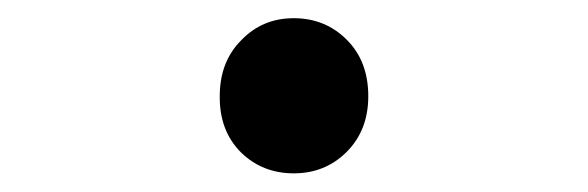

<svg xmlns="http://www.w3.org/2000/svg" viewBox="-20 -177 640 209"><path d="M380.9 -72.3Q380.9 -35.2 357.4 -11.7Q334 11.7 299.8 11.7Q265.6 11.7 242.2 -11.2Q218.8 -34.7 219.2 -72.3Q219.2 -109.9 242.7 -133.3Q265.6 -157.2 299.8 -157.2Q334 -157.2 357.4 -133.8Q380.9 -110.4 380.9 -72.3Z"/></svg>

Font: SourceCodePro-Regular
Style: Regular
Weight: 400
Monospace: yes
Designer: Paul D. Hunt
Foundry: Adobe Systems Incorporated
Version: Version 1.009;PS 1.000;hotconv 1.0.70;makeotf.lib2.5.5900